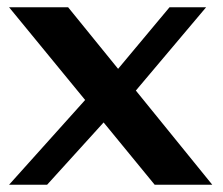

<svg xmlns="http://www.w3.org/2000/svg" viewBox="-20 -510 615 530"><path d="M407 0 266 -172 110 0H5L215 -234L5 -490H168L306 -320L448 -490H549L355 -260L566 0Z"/></svg>

Font: Fahkwang
Style: Bold
Weight: 700
Designer: Suppakit Chalermlarp | Katatrad Co.,Ltd.
Foundry: Cadson Demak Co.,Ltd.
Version: Version 1.000; ttfautohint (v1.6)